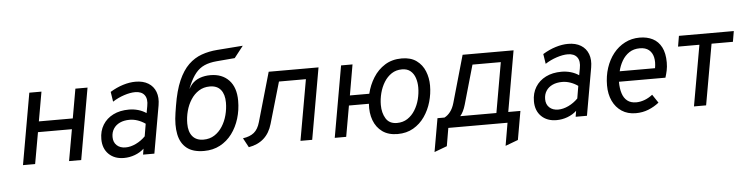

<svg xmlns="http://www.w3.org/2000/svg" viewBox="-50 -959 5316 1370"><g transform="rotate(-5 2608.0 -274.5)"><path d="M80.5 0 170.5 -511H257.5L220.5 -301H463.5L500.5 -511H587.5L497.5 0H410.5L450.5 -225H207.5L167.5 0Z M803.5 12Q735.5 12 694.5 -28.2Q653.5 -68.5 653.5 -136Q653.5 -194 680.2 -237.5Q707 -281 755 -305Q803 -329 867.5 -329Q902 -329 934 -319.8Q966 -310.5 991.5 -293L1000.5 -342Q1010.5 -393 989.8 -421Q969 -449 922.5 -449Q887.5 -449 843.2 -434.5Q799 -420 760.5 -395L749.5 -466Q795.5 -494 842.2 -508.5Q889 -523 931.5 -523Q986 -523 1023 -500.5Q1060 -478 1075.5 -437Q1091 -396 1081.5 -341L1021.5 0H940.5L947.5 -42Q920 -16.5 881.8 -2.2Q843.5 12 803.5 12ZM821.5 -62Q857 -62 895.2 -80.2Q933.5 -98.5 963.5 -129L978.5 -218Q953 -236 924 -246Q895 -256 866.5 -256Q826 -256 796.5 -242.2Q767 -228.5 750.8 -203.2Q734.5 -178 734.5 -144Q734.5 -106.5 758.2 -84.2Q782 -62 821.5 -62Z M1377 12Q1297.5 12 1253.2 -23.5Q1209 -59 1196 -124Q1183 -189 1197 -277L1205 -327Q1222.5 -434.5 1253.2 -504.8Q1284 -575 1326.2 -615.8Q1368.5 -656.5 1420.5 -675Q1472.5 -693.5 1532 -698L1717 -712L1652 -629L1522 -618Q1469.5 -613.5 1433.2 -597.2Q1397 -581 1370.8 -549Q1344.5 -517 1322 -465Q1317.5 -454.5 1315 -448.5Q1312.5 -442.5 1311 -437Q1315 -444.5 1320.8 -453.5Q1326.5 -462.5 1333 -470Q1358 -498 1392.8 -510.5Q1427.5 -523 1468 -523Q1552 -523 1601 -471.2Q1650 -419.5 1650 -324Q1650 -257.5 1631.5 -197Q1613 -136.5 1577.8 -89.2Q1542.5 -42 1491.8 -15Q1441 12 1377 12ZM1380 -69Q1424.5 -69 1458.2 -90.5Q1492 -112 1515.2 -148.2Q1538.5 -184.5 1550.2 -229Q1562 -273.5 1562 -319Q1562 -377.5 1535.5 -410.2Q1509 -443 1457 -443Q1412.5 -443 1378.2 -421.2Q1344 -399.5 1320.8 -363.2Q1297.5 -327 1285.8 -282.8Q1274 -238.5 1274 -193Q1274 -134 1301.2 -101.5Q1328.5 -69 1380 -69Z M1697 13 1661 -54Q1711.5 -61 1740.8 -85Q1770 -109 1784 -159L1885 -511H2242L2152 0H2068L2145 -435H1952L1866 -139Q1847.5 -74.5 1805.2 -36.5Q1763 1.5 1697 13Z M2763.5 12Q2697.5 12 2654.5 -19Q2611.5 -50 2592 -102.8Q2572.5 -155.5 2577.5 -221H2434.5L2395.5 0H2313.5L2403.5 -511H2485.5L2447.5 -292H2586.5Q2601 -353.5 2634 -406.2Q2667 -459 2718.2 -491Q2769.5 -523 2838.5 -523Q2903 -523 2944 -493.2Q2985 -463.5 3004.2 -415.5Q3023.5 -367.5 3023.5 -313Q3023.5 -254 3007 -196.5Q2990.5 -139 2957.8 -91.8Q2925 -44.5 2876.2 -16.2Q2827.5 12 2763.5 12ZM2765.5 -67Q2808.5 -67 2841 -88.2Q2873.5 -109.5 2895.2 -144.8Q2917 -180 2927.8 -222.2Q2938.5 -264.5 2938.5 -307Q2938.5 -343 2928 -374.5Q2917.5 -406 2894.5 -425.5Q2871.5 -445 2833.5 -445Q2791 -445 2759 -423.8Q2727 -402.5 2705.2 -367.2Q2683.5 -332 2672.5 -289.5Q2661.5 -247 2661.5 -205Q2661.5 -148 2686.2 -107.5Q2711 -67 2765.5 -67Z M3014 163 3056 -76H3106Q3129.5 -87.5 3148.2 -111.8Q3167 -136 3178 -174L3274 -511H3639L3563 -76H3650L3614 129L3523 163L3551 0H3127L3105 129ZM3219 -76H3478L3541 -435H3338L3258 -155Q3250.5 -129 3240.5 -109Q3230.5 -89 3219 -76Z M3902 12Q3834 12 3793 -28.2Q3752 -68.5 3752 -136Q3752 -194 3778.8 -237.5Q3805.5 -281 3853.5 -305Q3901.5 -329 3966 -329Q4000.5 -329 4032.5 -319.8Q4064.5 -310.5 4090 -293L4099 -342Q4109 -393 4088.2 -421Q4067.5 -449 4021 -449Q3986 -449 3941.8 -434.5Q3897.5 -420 3859 -395L3848 -466Q3894 -494 3940.8 -508.5Q3987.5 -523 4030 -523Q4084.5 -523 4121.5 -500.5Q4158.5 -478 4174 -437Q4189.5 -396 4180 -341L4120 0H4039L4046 -42Q4018.5 -16.5 3980.2 -2.2Q3942 12 3902 12ZM3920 -62Q3955.5 -62 3993.8 -80.2Q4032 -98.5 4062 -129L4077 -218Q4051.5 -236 4022.5 -246Q3993.5 -256 3965 -256Q3924.5 -256 3895 -242.2Q3865.5 -228.5 3849.2 -203.2Q3833 -178 3833 -144Q3833 -106.5 3856.8 -84.2Q3880.5 -62 3920 -62Z M4469.5 12Q4411 12 4369 -15.8Q4327 -43.5 4304.2 -92Q4281.5 -140.5 4281.5 -203Q4281.5 -270 4300.5 -328Q4319.5 -386 4354.2 -429.8Q4389 -473.5 4437 -498.2Q4485 -523 4542.5 -523Q4596 -523 4636 -502.5Q4676 -482 4698.2 -439.2Q4720.5 -396.5 4720.5 -330Q4720.5 -298.5 4714.8 -272Q4709 -245.5 4701.5 -222H4368.5Q4368.5 -174 4379.8 -138.8Q4391 -103.5 4415.5 -84.2Q4440 -65 4479.5 -65Q4507.5 -65 4537.5 -75.8Q4567.5 -86.5 4596.5 -109L4636.5 -49Q4602 -21.5 4560.2 -4.8Q4518.5 12 4469.5 12ZM4380.5 -296H4633.5Q4641.5 -340 4633.8 -374Q4626 -408 4602 -427.5Q4578 -447 4537.5 -447Q4493 -447 4461.2 -425.8Q4429.5 -404.5 4409.5 -370Q4389.5 -335.5 4380.5 -296Z M4886.5 0 4963.5 -435H4810.5L4823.5 -511H5216.5L5203.5 -435H5050.5L4973.5 0Z"/></g></svg>

Font: Overpass
Style: Italic
Weight: 400
Italic angle: -10°
Designer: Delve Withrington, Dave Bailey, Thomas Jockin
Foundry: Delve Fonts LLC
Version: Version 4.000